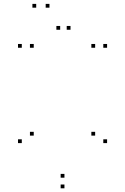

<svg xmlns="http://www.w3.org/2000/svg" viewBox="-20 -972 660 1013"><path d="M158 -256.5V-276.5H138V-256.5ZM158 -720V-740H138V-720ZM95 -720V-740H75V-720ZM95 -217V-237H75V-217ZM320 21.5V1.5H300V21.5ZM545 -217V-237H525V-217ZM545 -720V-740H525V-720ZM482 -720V-740H462V-720ZM482 -256.5V-276.5H462V-256.5ZM320 -34.5V-54.5H300V-34.5ZM241 -931.5V-951.5H221V-931.5ZM171 -931.5V-951.5H151V-931.5ZM297.5 -815V-835H277.5V-815ZM352 -815V-835H332V-815Z"/></svg>

Font: Monaspace Neon Dots Var
Style: Regular
Weight: 400
Designer: Riley Cran and the Lettermatic Team
Version: Version 1.100 (Monaspace Neon Dots)